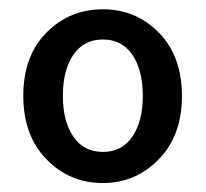

<svg xmlns="http://www.w3.org/2000/svg" viewBox="-20 -830 452 422"><path d="M206.1 -427.7Q132.8 -427.7 82 -480Q31.2 -532.2 31.2 -619.1Q31.2 -707 82 -758.3Q132.8 -809.6 206.1 -809.6Q279.3 -809.6 329.6 -757.8Q379.9 -706.1 379.9 -619.1Q379.9 -532.2 329.1 -480Q278.3 -427.7 206.1 -427.7ZM293.9 -619.1Q293.9 -675.8 271 -709.5Q248 -743.2 206.1 -743.2Q164.1 -743.2 141.1 -709.5Q118.2 -675.8 118.2 -619.1Q118.2 -563.5 141.1 -529.8Q164.1 -496.1 206.1 -496.1Q248 -496.1 271 -529.8Q293.9 -563.5 293.9 -619.1Z"/></svg>

Font: Gen Jyuu GothicX Medium
Style: Regular
Weight: 500
Designer: Ryoko NISHIZUKA (kana &amp; ideographs); Paul D. Hunt (Latin, Greek &amp; Cyrillic); Wenlong ZHANG (bopomofo); Sandoll C
Version: Version 1.058.20140828